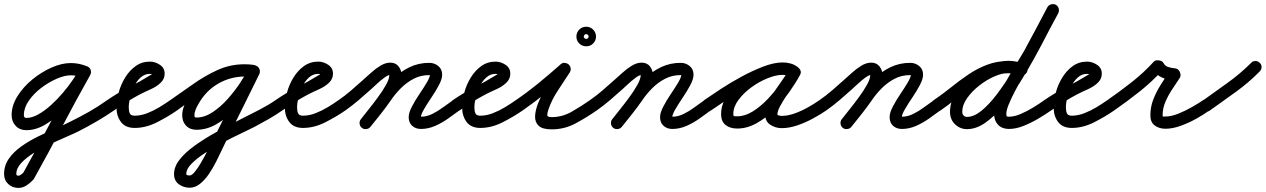

<svg xmlns="http://www.w3.org/2000/svg" viewBox="-74 -593 6203 941"><path d="M367 -230Q363 -219 351.5 -214Q340 -209 328 -213Q301 -224 273 -224Q242 -224 202.5 -206.5Q163 -189 126.5 -161Q90 -133 66.5 -98.5Q43 -64 43 -29Q43 -15 55 -15Q83 -15 114 -32.5Q145 -50 176 -78Q207 -106 234.5 -138.5Q262 -171 283 -202Q304 -233 316 -254Q321 -265 333 -268.5Q345 -272 356 -266Q367 -261 370.5 -249Q374 -237 368 -226Q349 -189 315.5 -143Q282 -97 239 -54Q196 -11 149 17Q102 45 55 45Q23 45 3 24Q-17 3 -17 -29Q-17 -76 11.5 -121.5Q40 -167 84.5 -203.5Q129 -240 179 -262Q229 -284 273 -284Q312 -284 350 -269Q361 -265 366 -253.5Q371 -242 367 -230ZM357 -266Q368 -260 371 -248Q374 -236 368 -225Q297 -99 230 29Q163 157 92 284Q92 284 90 286Q88 289 88 289Q74 304 55.5 316Q37 328 16 328Q-13 328 -33.5 309Q-54 290 -54 260Q-54 218 -30.5 184.5Q-7 151 30.5 124.5Q68 98 111.5 76.5Q155 55 196.5 37.5Q238 20 269 4Q316 -19 362 -45Q408 -71 451 -102Q461 -109 473 -106.5Q485 -104 493 -94Q500 -84 497.5 -72Q495 -60 485 -52Q443 -23 399 2.5Q355 28 310 51Q288 62 250.5 78Q213 94 171 113.5Q129 133 91.5 156.5Q54 180 30 206Q6 232 6 260Q6 268 16 268Q23 268 31.5 261Q40 254 44 249Q44 249 42 252Q40 255 40 254Q110 128 177.5 -0.5Q245 -129 316 -255Q322 -266 334 -269Q346 -272 357 -266Z M443 -60Q436 -70 438.5 -82Q441 -94 451 -102Q502 -137 556 -164.5Q610 -192 662 -224Q665 -225 669 -228Q673 -231 673 -232Q673 -231 673 -231Q673 -228 674 -227Q670 -231 661 -231Q635 -231 615.5 -213.5Q596 -196 583 -169.5Q570 -143 563.5 -115Q557 -87 557 -66Q557 -49 562 -37.5Q567 -26 586 -26Q616 -26 647 -38Q678 -50 707 -67.5Q736 -85 760 -102Q770 -109 782 -106.5Q794 -104 802 -94Q809 -84 806.5 -72Q804 -60 794 -52Q751 -22 696 6Q641 34 586 34Q541 34 519 5Q497 -24 497 -66Q497 -100 507.5 -139Q518 -178 539 -212.5Q560 -247 590.5 -269Q621 -291 661 -291Q686 -291 709.5 -275.5Q733 -260 733 -232Q733 -207 715 -189Q695 -169 664.5 -155.5Q634 -142 609 -129Q577 -112 546 -92.5Q515 -73 485 -52Q475 -45 463 -47.5Q451 -50 443 -60Z M760 -102Q814 -139 871.5 -180Q929 -221 991.5 -249.5Q1054 -278 1123 -278Q1135 -278 1146 -277Q1157 -276 1169 -275Q1181 -273 1188.5 -263.5Q1196 -254 1195 -241Q1193 -229 1183.5 -221.5Q1174 -214 1161 -215Q1152 -216 1142.5 -217Q1133 -218 1123 -218Q1077 -218 1033.5 -202Q990 -186 949 -160.5Q908 -135 869 -106.5Q830 -78 794 -52Q784 -45 772 -47.5Q760 -50 752 -60Q745 -70 747.5 -82Q750 -94 760 -102ZM1195 -241Q1193 -228 1183 -221Q1173 -214 1161 -215Q1144 -218 1127 -218Q1055 -218 994.5 -182.5Q934 -147 899 -84Q892 -73 885.5 -57.5Q879 -42 879 -28Q879 -22 880.5 -19.5Q882 -17 889 -17Q928 -17 967 -42.5Q1006 -68 1040.5 -106.5Q1075 -145 1102 -185.5Q1129 -226 1143 -256Q1148 -267 1160 -271Q1172 -275 1183 -270Q1194 -265 1198 -253Q1202 -241 1197 -230Q1178 -190 1146.5 -143Q1115 -96 1074 -53.5Q1033 -11 986 16Q939 43 889 43Q857 43 838 23Q819 3 819 -28Q819 -50 827.5 -72Q836 -94 846 -113Q889 -191 964 -234.5Q1039 -278 1127 -278Q1148 -278 1169 -275Q1182 -273 1189 -263Q1196 -253 1195 -241ZM1183 -270Q1194 -264 1198 -252.5Q1202 -241 1197 -230Q1159 -152 1120.5 -75Q1082 2 1044 79Q1044 79 1044 79.5Q1044 80 1044 80Q1044 80 1043.5 80Q1043 80 1043 80Q1032 102 1017.5 133Q1003 164 986 198Q969 232 949 261Q929 290 905.5 308.5Q882 327 856 327Q826 327 802.5 310Q779 293 779 260Q779 224 806.5 189Q834 154 880 121Q926 88 981.5 57Q1037 26 1093 -2Q1149 -30 1197 -55Q1245 -80 1276 -102Q1286 -109 1298 -106.5Q1310 -104 1318 -94Q1325 -84 1322.5 -72Q1320 -60 1310 -52Q1277 -29 1242 -9Q1207 11 1171 30Q1150 41 1110.5 59.5Q1071 78 1024.5 102.5Q978 127 935.5 154Q893 181 866 208Q839 235 839 260Q839 265 846 266Q853 267 856 267Q866 267 880.5 249.5Q895 232 911 204.5Q927 177 942.5 147Q958 117 970.5 91Q983 65 991 52Q991 52 990.5 52Q990 52 990 52Q990 52 990 52.5Q990 53 990 53Q1028 -25 1066.5 -102Q1105 -179 1143 -256Q1149 -267 1160.5 -271Q1172 -275 1183 -270Z M1268 -60Q1261 -70 1263.5 -82Q1266 -94 1276 -102Q1327 -137 1381 -164.5Q1435 -192 1487 -224Q1490 -225 1494 -228Q1498 -231 1498 -232Q1498 -231 1498 -231Q1498 -228 1499 -227Q1495 -231 1486 -231Q1460 -231 1440.5 -213.5Q1421 -196 1408 -169.5Q1395 -143 1388.5 -115Q1382 -87 1382 -66Q1382 -49 1387 -37.5Q1392 -26 1411 -26Q1441 -26 1472 -38Q1503 -50 1532 -67.5Q1561 -85 1585 -102Q1595 -109 1607 -106.5Q1619 -104 1627 -94Q1634 -84 1631.5 -72Q1629 -60 1619 -52Q1576 -22 1521 6Q1466 34 1411 34Q1366 34 1344 5Q1322 -24 1322 -66Q1322 -100 1332.5 -139Q1343 -178 1364 -212.5Q1385 -247 1415.5 -269Q1446 -291 1486 -291Q1511 -291 1534.5 -275.5Q1558 -260 1558 -232Q1558 -207 1540 -189Q1520 -169 1489.5 -155.5Q1459 -142 1434 -129Q1402 -112 1371 -92.5Q1340 -73 1310 -52Q1300 -45 1288 -47.5Q1276 -50 1268 -60Z M1585 -102Q1617 -124 1646.5 -149.5Q1676 -175 1705 -201Q1721 -215 1743.5 -235.5Q1766 -256 1790.5 -271Q1815 -286 1839 -286Q1865 -286 1879.5 -267.5Q1894 -249 1894 -224Q1894 -198 1877 -163.5Q1860 -129 1835 -93Q1810 -57 1784.5 -25Q1759 7 1742 28Q1734 38 1721.5 39.5Q1709 41 1700 34Q1690 26 1688.5 13.5Q1687 1 1694 -8Q1707 -25 1730 -53.5Q1753 -82 1777 -114.5Q1801 -147 1817.5 -176.5Q1834 -206 1834 -224Q1834 -227 1833 -228.5Q1832 -230 1835 -228Q1835 -228 1837.5 -227Q1840 -226 1839 -226Q1828 -226 1808.5 -211.5Q1789 -197 1771 -180Q1753 -163 1745 -156Q1715 -129 1684 -102.5Q1653 -76 1619 -52Q1609 -45 1596.5 -47.5Q1584 -50 1577 -60Q1570 -70 1572.5 -82.5Q1575 -95 1585 -102ZM1699 33Q1690 26 1688.5 13.5Q1687 1 1695 -9Q1719 -39 1743.5 -70Q1768 -101 1790 -133Q1818 -174 1854 -208.5Q1890 -243 1934 -264Q1978 -285 2030 -285Q2055 -285 2074 -269.5Q2093 -254 2093 -227Q2093 -206 2077.5 -176.5Q2062 -147 2041 -116Q2020 -85 2004.5 -58.5Q1989 -32 1989 -19Q1989 -17 1985.5 -19Q1982 -21 1989 -21Q2017 -21 2044.5 -34.5Q2072 -48 2097.5 -67Q2123 -86 2145 -101Q2155 -109 2167 -106.5Q2179 -104 2186 -94Q2194 -84 2191.5 -72Q2189 -60 2179 -53Q2152 -33 2121.5 -11.5Q2091 10 2057.5 24.5Q2024 39 1989 39Q1963 39 1946 23.5Q1929 8 1929 -19Q1929 -40 1944.5 -70Q1960 -100 1981 -131Q2002 -162 2017.5 -188Q2033 -214 2033 -227Q2033 -227 2033 -227Q2034 -226 2034 -225Q2034 -225 2030 -225Q1988 -225 1953.5 -207Q1919 -189 1890.5 -160.5Q1862 -132 1840 -99Q1817 -66 1792 -34.5Q1767 -3 1741 29Q1734 38 1721.5 39.5Q1709 41 1699 33Z M2137 -60Q2130 -70 2132.5 -82Q2135 -94 2145 -102Q2196 -137 2250 -164.5Q2304 -192 2356 -224Q2359 -225 2363 -228Q2367 -231 2367 -232Q2367 -231 2367 -231Q2367 -228 2368 -227Q2364 -231 2355 -231Q2329 -231 2309.5 -213.5Q2290 -196 2277 -169.5Q2264 -143 2257.5 -115Q2251 -87 2251 -66Q2251 -49 2256 -37.5Q2261 -26 2280 -26Q2310 -26 2341 -38Q2372 -50 2401 -67.5Q2430 -85 2454 -102Q2464 -109 2476 -106.5Q2488 -104 2496 -94Q2503 -84 2500.5 -72Q2498 -60 2488 -52Q2445 -22 2390 6Q2335 34 2280 34Q2235 34 2213 5Q2191 -24 2191 -66Q2191 -100 2201.5 -139Q2212 -178 2233 -212.5Q2254 -247 2284.5 -269Q2315 -291 2355 -291Q2380 -291 2403.5 -275.5Q2427 -260 2427 -232Q2427 -207 2409 -189Q2389 -169 2358.5 -155.5Q2328 -142 2303 -129Q2271 -112 2240 -92.5Q2209 -73 2179 -52Q2169 -45 2157 -47.5Q2145 -50 2137 -60Z M2446 -60Q2439 -70 2441.5 -82.5Q2444 -95 2454 -102Q2511 -141 2566 -186Q2621 -231 2673 -277Q2682 -286 2693 -285Q2704 -284 2712 -278Q2720 -271 2722.5 -260.5Q2725 -250 2719 -239Q2691 -195 2661 -150.5Q2631 -106 2614 -57Q2608 -38 2608 -28.5Q2608 -19 2630 -19Q2682 -19 2729 -46Q2776 -73 2817 -102Q2827 -109 2839 -106.5Q2851 -104 2859 -94Q2866 -84 2863.5 -72Q2861 -60 2851 -52Q2802 -18 2747.5 11.5Q2693 41 2630 41Q2584 41 2565.5 23Q2547 5 2548.5 -24.5Q2550 -54 2564 -89Q2578 -124 2598 -159Q2618 -194 2637.5 -223.5Q2657 -253 2667 -271Q2674 -282 2685.5 -280.5Q2697 -279 2707 -271Q2716 -264 2719.5 -252.5Q2723 -241 2713 -233Q2660 -185 2603.5 -139Q2547 -93 2488 -52Q2478 -45 2465.5 -47.5Q2453 -50 2446 -60ZM2787 -414Q2787 -415 2787.5 -411.5Q2788 -408 2791 -406Q2793 -403 2796.5 -402.5Q2800 -402 2799 -402Q2798 -402 2801.5 -402.5Q2805 -403 2807 -406Q2810 -408 2810.5 -411.5Q2811 -415 2811 -414Q2811 -413 2810.5 -416.5Q2810 -420 2807 -422Q2805 -425 2801.5 -425.5Q2798 -426 2799 -426Q2800 -426 2796.5 -425.5Q2793 -425 2791 -422Q2788 -420 2787.5 -416.5Q2787 -413 2787 -414ZM2799 -462Q2819 -462 2833 -448Q2847 -434 2847 -414Q2847 -394 2833 -380Q2819 -366 2799 -366Q2779 -366 2765 -380Q2751 -394 2751 -414Q2751 -434 2765 -448Q2779 -462 2799 -462Z M2817 -102Q2849 -124 2878.5 -149.5Q2908 -175 2937 -201Q2953 -215 2975.5 -235.5Q2998 -256 3022.5 -271Q3047 -286 3071 -286Q3097 -286 3111.5 -267.5Q3126 -249 3126 -224Q3126 -198 3109 -163.5Q3092 -129 3067 -93Q3042 -57 3016.5 -25Q2991 7 2974 28Q2966 38 2953.5 39.5Q2941 41 2932 34Q2922 26 2920.5 13.5Q2919 1 2926 -8Q2939 -25 2962 -53.5Q2985 -82 3009 -114.5Q3033 -147 3049.5 -176.5Q3066 -206 3066 -224Q3066 -227 3065 -228.5Q3064 -230 3067 -228Q3067 -228 3069.5 -227Q3072 -226 3071 -226Q3060 -226 3040.5 -211.5Q3021 -197 3003 -180Q2985 -163 2977 -156Q2947 -129 2916 -102.5Q2885 -76 2851 -52Q2841 -45 2828.5 -47.5Q2816 -50 2809 -60Q2802 -70 2804.5 -82.5Q2807 -95 2817 -102ZM2931 33Q2922 26 2920.5 13.5Q2919 1 2927 -9Q2951 -39 2975.5 -70Q3000 -101 3022 -133Q3050 -174 3086 -208.5Q3122 -243 3166 -264Q3210 -285 3262 -285Q3287 -285 3306 -269.5Q3325 -254 3325 -227Q3325 -206 3309.5 -176.5Q3294 -147 3273 -116Q3252 -85 3236.5 -58.5Q3221 -32 3221 -19Q3221 -17 3217.5 -19Q3214 -21 3221 -21Q3249 -21 3276.5 -34.5Q3304 -48 3329.5 -67Q3355 -86 3377 -101Q3387 -109 3399 -106.5Q3411 -104 3418 -94Q3426 -84 3423.5 -72Q3421 -60 3411 -53Q3384 -33 3353.5 -11.5Q3323 10 3289.5 24.5Q3256 39 3221 39Q3195 39 3178 23.5Q3161 8 3161 -19Q3161 -40 3176.5 -70Q3192 -100 3213 -131Q3234 -162 3249.5 -188Q3265 -214 3265 -227Q3265 -227 3265 -227Q3266 -226 3266 -225Q3266 -225 3262 -225Q3220 -225 3185.5 -207Q3151 -189 3122.5 -160.5Q3094 -132 3072 -99Q3049 -66 3024 -34.5Q2999 -3 2973 29Q2966 38 2953.5 39.5Q2941 41 2931 33Z M3377 -102Q3410 -125 3458 -156.5Q3506 -188 3560.5 -217.5Q3615 -247 3667.5 -267Q3720 -287 3762 -287Q3781 -287 3800 -282Q3819 -277 3834 -265Q3846 -257 3847 -245.5Q3848 -234 3842 -225Q3836 -216 3825 -212Q3814 -208 3802 -215Q3783 -226 3760 -226Q3729 -226 3688 -209.5Q3647 -193 3608.5 -165Q3570 -137 3545 -103Q3520 -69 3520 -34Q3520 -24 3524 -23.5Q3528 -23 3539 -23Q3577 -23 3615.5 -47Q3654 -71 3688.5 -107.5Q3723 -144 3750 -183Q3777 -222 3794 -252Q3801 -266 3813 -268Q3825 -270 3834 -264Q3844 -259 3849 -248Q3854 -237 3846 -224Q3837 -206 3819 -180.5Q3801 -155 3782 -126.5Q3763 -98 3749.5 -73Q3736 -48 3736 -32Q3736 -28 3745.5 -26.5Q3755 -25 3757 -25Q3787 -25 3820.5 -37Q3854 -49 3886 -67Q3918 -85 3942 -102Q3952 -109 3964 -106.5Q3976 -104 3984 -94Q3991 -84 3988.5 -72Q3986 -60 3976 -52Q3947 -32 3910 -12Q3873 8 3833.5 21.5Q3794 35 3757 35Q3727 35 3701.5 18.5Q3676 2 3676 -32Q3676 -59 3689 -87.5Q3702 -116 3721.5 -145Q3741 -174 3760.5 -201Q3780 -228 3794 -252Q3801 -266 3813 -268Q3825 -270 3834 -264Q3844 -259 3849 -248Q3854 -237 3846 -224Q3825 -185 3793 -140Q3761 -95 3720 -54.5Q3679 -14 3633 11.5Q3587 37 3539 37Q3504 37 3482 19.5Q3460 2 3460 -34Q3460 -72 3479.5 -108.5Q3499 -145 3531.5 -177Q3564 -209 3603.5 -233.5Q3643 -258 3684 -272Q3725 -286 3760 -286Q3799 -286 3832 -267Q3844 -260 3845 -248Q3846 -236 3840 -226Q3834 -217 3822.5 -212.5Q3811 -208 3800 -217Q3791 -222 3781 -224.5Q3771 -227 3762 -227Q3735 -227 3698.5 -214Q3662 -201 3621 -180Q3580 -159 3540 -135.5Q3500 -112 3466.5 -89.5Q3433 -67 3411 -52Q3401 -45 3389 -47.5Q3377 -50 3369 -60Q3362 -70 3364.5 -82Q3367 -94 3377 -102Z M3942 -102Q3974 -124 4003.5 -149.5Q4033 -175 4062 -201Q4078 -215 4100.5 -235.5Q4123 -256 4147.5 -271Q4172 -286 4196 -286Q4222 -286 4236.5 -267.5Q4251 -249 4251 -224Q4251 -198 4234 -163.5Q4217 -129 4192 -93Q4167 -57 4141.5 -25Q4116 7 4099 28Q4091 38 4078.5 39.5Q4066 41 4057 34Q4047 26 4045.5 13.5Q4044 1 4051 -8Q4064 -25 4087 -53.5Q4110 -82 4134 -114.5Q4158 -147 4174.5 -176.5Q4191 -206 4191 -224Q4191 -227 4190 -228.5Q4189 -230 4192 -228Q4192 -228 4194.5 -227Q4197 -226 4196 -226Q4185 -226 4165.5 -211.5Q4146 -197 4128 -180Q4110 -163 4102 -156Q4072 -129 4041 -102.5Q4010 -76 3976 -52Q3966 -45 3953.5 -47.5Q3941 -50 3934 -60Q3927 -70 3929.5 -82.5Q3932 -95 3942 -102ZM4056 33Q4047 26 4045.5 13.5Q4044 1 4052 -9Q4076 -39 4100.5 -70Q4125 -101 4147 -133Q4175 -174 4211 -208.5Q4247 -243 4291 -264Q4335 -285 4387 -285Q4412 -285 4431 -269.5Q4450 -254 4450 -227Q4450 -206 4434.5 -176.5Q4419 -147 4398 -116Q4377 -85 4361.5 -58.5Q4346 -32 4346 -19Q4346 -17 4342.5 -19Q4339 -21 4346 -21Q4374 -21 4401.5 -34.5Q4429 -48 4454.5 -67Q4480 -86 4502 -101Q4512 -109 4524 -106.5Q4536 -104 4543 -94Q4551 -84 4548.5 -72Q4546 -60 4536 -53Q4509 -33 4478.5 -11.5Q4448 10 4414.5 24.5Q4381 39 4346 39Q4320 39 4303 23.5Q4286 8 4286 -19Q4286 -40 4301.5 -70Q4317 -100 4338 -131Q4359 -162 4374.5 -188Q4390 -214 4390 -227Q4390 -227 4390 -227Q4391 -226 4391 -225Q4391 -225 4387 -225Q4345 -225 4310.5 -207Q4276 -189 4247.5 -160.5Q4219 -132 4197 -99Q4174 -66 4149 -34.5Q4124 -3 4098 29Q4091 38 4078.5 39.5Q4066 41 4056 33Z M4502 -102Q4545 -131 4586.5 -164.5Q4628 -198 4671.5 -227.5Q4715 -257 4763.5 -275.5Q4812 -294 4868 -294Q4887 -294 4905 -290.5Q4923 -287 4941 -282Q4953 -278 4958.5 -267Q4964 -256 4961 -244Q4957 -232 4946 -226.5Q4935 -221 4923 -224Q4910 -229 4896 -231.5Q4882 -234 4868 -234Q4818 -234 4774.5 -216Q4731 -198 4690.5 -169.5Q4650 -141 4612 -109.5Q4574 -78 4536 -52Q4526 -45 4513.5 -47.5Q4501 -50 4494 -60Q4487 -70 4489.5 -82.5Q4492 -95 4502 -102ZM4960 -243Q4956 -231 4944.5 -226Q4933 -221 4922 -225Q4908 -230 4895.5 -232.5Q4883 -235 4868 -235Q4837 -235 4798.5 -218Q4760 -201 4724.5 -173Q4689 -145 4665.5 -111.5Q4642 -78 4642 -45Q4642 -31 4652 -24Q4657 -20 4665 -20Q4699 -20 4736 -50Q4773 -80 4811 -130Q4849 -180 4885.5 -240Q4922 -300 4955 -360.5Q4988 -421 5015 -473Q5042 -525 5060 -558Q5066 -568 5078 -571.5Q5090 -575 5101 -569Q5111 -563 5114.5 -551Q5118 -539 5112 -528Q5091 -490 5062 -433.5Q5033 -377 4998 -313Q4963 -249 4923.5 -186.5Q4884 -124 4841.5 -73Q4799 -22 4754.5 9Q4710 40 4665 40Q4637 40 4616 24Q4582 -1 4582 -45Q4582 -92 4610 -136.5Q4638 -181 4682 -217Q4726 -253 4775 -274Q4824 -295 4868 -295Q4905 -295 4942 -281Q4954 -277 4959 -265.5Q4964 -254 4960 -243ZM5100 -570Q5111 -564 5114.5 -552Q5118 -540 5113 -529Q5086 -479 5059 -428.5Q5032 -378 5005 -328Q5005 -328 5005 -328Q5005 -328 5005 -327Q5005 -327 5005 -327Q5005 -327 5005 -327Q4994 -308 4975.5 -277.5Q4957 -247 4937 -212.5Q4917 -178 4899 -143.5Q4881 -109 4869.5 -80.5Q4858 -52 4858 -35Q4858 -26 4860 -23.5Q4862 -21 4871 -21Q4898 -21 4930 -35Q4962 -49 4992 -67.5Q5022 -86 5044 -102Q5054 -109 5066 -106.5Q5078 -104 5086 -94Q5093 -84 5090.5 -72Q5088 -60 5078 -52Q5051 -33 5015.5 -12Q4980 9 4942.5 24Q4905 39 4871 39Q4837 39 4817.5 18.5Q4798 -2 4798 -35Q4798 -66 4815 -108Q4832 -150 4858 -196.5Q4884 -243 4910 -285Q4936 -327 4953 -357Q4953 -357 4953 -357Q4953 -357 4953 -357Q4953 -356 4952.5 -356Q4952 -356 4952 -356Q4979 -406 5006 -456.5Q5033 -507 5059 -557Q5065 -568 5077 -571.5Q5089 -575 5100 -570Z M5036 -60Q5029 -70 5031.5 -82Q5034 -94 5044 -102Q5095 -137 5149 -164.5Q5203 -192 5255 -224Q5258 -225 5262 -228Q5266 -231 5266 -232Q5266 -231 5266 -231Q5266 -228 5267 -227Q5263 -231 5254 -231Q5228 -231 5208.5 -213.5Q5189 -196 5176 -169.5Q5163 -143 5156.5 -115Q5150 -87 5150 -66Q5150 -49 5155 -37.5Q5160 -26 5179 -26Q5209 -26 5240 -38Q5271 -50 5300 -67.5Q5329 -85 5353 -102Q5363 -109 5375 -106.5Q5387 -104 5395 -94Q5402 -84 5399.5 -72Q5397 -60 5387 -52Q5344 -22 5289 6Q5234 34 5179 34Q5134 34 5112 5Q5090 -24 5090 -66Q5090 -100 5100.5 -139Q5111 -178 5132 -212.5Q5153 -247 5183.5 -269Q5214 -291 5254 -291Q5279 -291 5302.5 -275.5Q5326 -260 5326 -232Q5326 -207 5308 -189Q5288 -169 5257.5 -155.5Q5227 -142 5202 -129Q5170 -112 5139 -92.5Q5108 -73 5078 -52Q5068 -45 5056 -47.5Q5044 -50 5036 -60Z M5345 -60Q5338 -70 5340.5 -82.5Q5343 -95 5353 -102Q5411 -142 5471.5 -189.5Q5532 -237 5580 -290Q5588 -300 5606 -297Q5623 -295 5629 -283Q5636 -269 5653.5 -264Q5671 -259 5685 -258Q5700 -257 5708 -241Q5716 -224 5708 -211Q5690 -184 5670.5 -154.5Q5651 -125 5637.5 -93.5Q5624 -62 5624 -27Q5624 -22 5626 -22Q5628 -22 5638 -22Q5666 -22 5700 -35.5Q5734 -49 5766.5 -67.5Q5799 -86 5821 -101Q5831 -109 5843 -107Q5855 -105 5862 -94Q5870 -84 5868 -72Q5866 -60 5855 -53Q5828 -33 5790.5 -12Q5753 9 5713 23.5Q5673 38 5638 38Q5607 38 5585.5 22Q5564 6 5564 -27Q5564 -69 5578.5 -106Q5593 -143 5614.5 -177Q5636 -211 5658 -245Q5662 -251 5669 -244.5Q5676 -238 5681 -227Q5687 -217 5688 -207.5Q5689 -198 5681 -198Q5650 -200 5620 -213.5Q5590 -227 5575 -257Q5572 -263 5581 -264.5Q5590 -266 5601 -264Q5612 -263 5620.5 -259Q5629 -255 5624 -250Q5574 -194 5511.5 -144.5Q5449 -95 5387 -52Q5377 -45 5364.5 -47.5Q5352 -50 5345 -60Z M5821 -100Q5881 -143 5943 -187.5Q6005 -232 6058 -285Q6066 -294 6078.5 -294Q6091 -294 6100 -285Q6109 -277 6109 -264.5Q6109 -252 6100 -243Q6046 -188 5982 -142Q5918 -96 5855 -51Q5845 -44 5833 -46Q5821 -48 5814 -58Q5806 -68 5808 -80.5Q5810 -93 5821 -100Z"/></svg>

Font: FRB American Cursive Guidelines Arrows
Style: Bold Italic
Weight: 700
Italic angle: -25°
Version: Version 2.0;Modular Font Editor K font №1